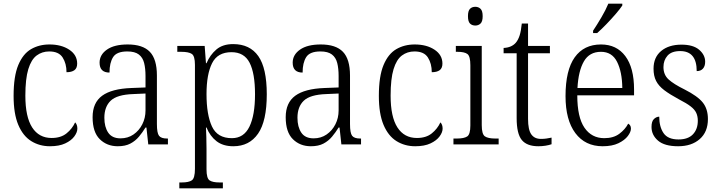

<svg xmlns="http://www.w3.org/2000/svg" viewBox="-20 -786 3916 1045"><path d="M252 10Q195 10 150 -18Q105 -46 79.5 -106.5Q54 -167 54 -264Q54 -371 79.5 -432Q105 -493 149 -518.5Q193 -544 249 -544Q314 -544 357 -515.5Q400 -487 400 -440Q400 -415 385 -404Q370 -393 342 -393Q342 -440 321 -473Q300 -506 248 -506Q209 -506 179.5 -484Q150 -462 134 -409.5Q118 -357 118 -265Q118 -150 155 -92.5Q192 -35 261 -35Q311 -35 342 -60Q373 -85 389 -120Q401 -108 401 -86Q401 -66 384.5 -43.5Q368 -21 335 -5.5Q302 10 252 10Z M621 10Q562 10 523 -28.5Q484 -67 484 -148Q484 -227 536 -265Q588 -303 695 -307L772 -310V-372Q772 -413 764.5 -443Q757 -473 735.5 -489.5Q714 -506 673 -506Q615 -506 595.5 -475Q576 -444 576 -391Q522 -391 522 -445Q522 -488 562 -516Q602 -544 675 -544Q757 -544 795.5 -504Q834 -464 834 -375V-111Q834 -62 845.5 -47Q857 -32 890 -32H894V0H787L777 -92H772Q756 -66 736.5 -42.5Q717 -19 689.5 -4.5Q662 10 621 10ZM636 -33Q676 -33 706.5 -54Q737 -75 754.5 -109.5Q772 -144 772 -185V-277L705 -274Q617 -271 582.5 -238Q548 -205 548 -145Q548 -95 569 -64Q590 -33 636 -33Z M956 239V207H970Q1007 207 1024 195.5Q1041 184 1041 133V-433Q1041 -481 1024 -492.5Q1007 -504 966 -504H945V-536H1094L1101 -442H1104Q1123 -487 1157.5 -516.5Q1192 -546 1249 -546Q1340 -546 1386 -480.5Q1432 -415 1432 -273Q1432 -127 1384.5 -58.5Q1337 10 1250 10Q1194 10 1158.5 -17.5Q1123 -45 1104 -92H1101Q1102 -71 1103 -40.5Q1104 -10 1104 25V136Q1104 185 1121 196Q1138 207 1174 207H1193V239ZM1242 -34Q1307 -34 1337.5 -96.5Q1368 -159 1368 -273Q1368 -387 1338.5 -444.5Q1309 -502 1240 -502Q1164 -502 1134 -441.5Q1104 -381 1104 -274Q1104 -162 1133.5 -98Q1163 -34 1242 -34Z M1672 10Q1613 10 1574 -28.5Q1535 -67 1535 -148Q1535 -227 1587 -265Q1639 -303 1746 -307L1823 -310V-372Q1823 -413 1815.5 -443Q1808 -473 1786.5 -489.5Q1765 -506 1724 -506Q1666 -506 1646.5 -475Q1627 -444 1627 -391Q1573 -391 1573 -445Q1573 -488 1613 -516Q1653 -544 1726 -544Q1808 -544 1846.5 -504Q1885 -464 1885 -375V-111Q1885 -62 1896.5 -47Q1908 -32 1941 -32H1945V0H1838L1828 -92H1823Q1807 -66 1787.5 -42.5Q1768 -19 1740.5 -4.5Q1713 10 1672 10ZM1687 -33Q1727 -33 1757.5 -54Q1788 -75 1805.5 -109.5Q1823 -144 1823 -185V-277L1756 -274Q1668 -271 1633.5 -238Q1599 -205 1599 -145Q1599 -95 1620 -64Q1641 -33 1687 -33Z M2240 10Q2183 10 2138 -18Q2093 -46 2067.5 -106.5Q2042 -167 2042 -264Q2042 -371 2067.5 -432Q2093 -493 2137 -518.5Q2181 -544 2237 -544Q2302 -544 2345 -515.5Q2388 -487 2388 -440Q2388 -415 2373 -404Q2358 -393 2330 -393Q2330 -440 2309 -473Q2288 -506 2236 -506Q2197 -506 2167.5 -484Q2138 -462 2122 -409.5Q2106 -357 2106 -265Q2106 -150 2143 -92.5Q2180 -35 2249 -35Q2299 -35 2330 -60Q2361 -85 2377 -120Q2389 -108 2389 -86Q2389 -66 2372.5 -43.5Q2356 -21 2323 -5.5Q2290 10 2240 10Z M2567 -647Q2549 -647 2538 -658Q2527 -669 2527 -698Q2527 -727 2538 -738Q2549 -749 2567 -749Q2584 -749 2595.5 -738Q2607 -727 2607 -698Q2607 -669 2595.5 -658Q2584 -647 2567 -647ZM2448 0V-32H2466Q2506 -32 2523 -43.5Q2540 -55 2540 -103V-431Q2540 -480 2524 -492Q2508 -504 2470 -504H2461V-536H2602V-105Q2602 -56 2619 -44Q2636 -32 2676 -32H2694V0Z M2910 10Q2848 10 2820 -24Q2792 -58 2792 -143V-496H2721V-525Q2764 -527 2787 -553Q2800 -568 2808 -592.5Q2816 -617 2820 -658H2854V-536H2973V-496H2854V-139Q2854 -80 2871.5 -55Q2889 -30 2924 -30Q2941 -30 2954 -32Q2967 -34 2982 -37V-1Q2968 4 2949 7Q2930 10 2910 10Z M3260 10Q3165 10 3111.5 -61.5Q3058 -133 3058 -263Q3058 -404 3108 -474Q3158 -544 3251 -544Q3336 -544 3383.5 -480.5Q3431 -417 3431 -299V-267H3122Q3122 -148 3161 -91Q3200 -34 3269 -34Q3319 -34 3351 -58Q3383 -82 3399 -113Q3405 -110 3409.5 -103.5Q3414 -97 3414 -86Q3414 -68 3397 -45.5Q3380 -23 3346 -6.5Q3312 10 3260 10ZM3367 -307Q3366 -395 3338.5 -449.5Q3311 -504 3251 -504Q3188 -504 3158 -452Q3128 -400 3123 -307ZM3208 -619Q3230 -652 3253.5 -692Q3277 -732 3291 -766H3367V-756Q3356 -739 3332 -711Q3308 -683 3280.5 -654.5Q3253 -626 3230 -606H3208Z M3671 10Q3597 10 3561.5 -20.5Q3526 -51 3526 -95Q3526 -126 3539.5 -138.5Q3553 -151 3568 -151Q3568 -96 3591.5 -61.5Q3615 -27 3673 -27Q3725 -27 3751.5 -55Q3778 -83 3778 -129Q3778 -153 3769.5 -171.5Q3761 -190 3739 -207Q3717 -224 3676 -245Q3626 -272 3595.5 -295Q3565 -318 3551 -345.5Q3537 -373 3537 -412Q3537 -474 3578.5 -508.5Q3620 -543 3689 -543Q3753 -543 3785.5 -515Q3818 -487 3818 -450Q3818 -426 3806 -412.5Q3794 -399 3772 -399Q3772 -508 3682 -508Q3635 -508 3613 -483Q3591 -458 3591 -421Q3591 -379 3619 -353.5Q3647 -328 3706 -299Q3777 -263 3805 -228Q3833 -193 3833 -138Q3833 -68 3788.5 -29Q3744 10 3671 10Z"/></svg>

Font: Noto Serif Armenian SemiCondensed Light
Style: Regular
Weight: 300
Width: 4
Designer: Monotype Design Team
Foundry: Monotype Imaging Inc.
Version: Version 2.008; ttfautohint (v1.8.4.7-5d5b)